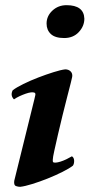

<svg xmlns="http://www.w3.org/2000/svg" viewBox="-20 -710 362 742"><path d="M259 -413Q259 -411 253.5 -389.5Q248 -368 239.5 -335Q231 -302 221.5 -263.5Q212 -225 204 -190Q196 -155 190 -128Q184 -101 184 -93V-89Q184 -85 185 -84Q187 -81 195 -81.5Q203 -82 214 -85.5Q225 -89 236.5 -94.5Q248 -100 258 -106Q266 -101 266.5 -89.5Q267 -78 262 -70Q248 -59 221 -45.5Q194 -32 164 -20Q134 -8 105 1Q76 10 58 12Q50 12 41.5 9Q33 6 35 -11L113 -327Q115 -335 116.5 -342.5Q118 -350 113 -352Q108 -354 99.5 -353Q91 -352 79.5 -348Q68 -344 56 -338.5Q44 -333 34 -326Q19 -341 29 -361Q43 -372 70.5 -385.5Q98 -399 128 -410.5Q158 -422 186.5 -431Q215 -440 232 -442Q245 -442 253 -434Q261 -426 259 -413ZM160 -619Q160 -648 182.5 -669Q205 -690 237 -690Q304 -690 306 -638Q306 -609 284.5 -586Q263 -563 228 -563Q193 -563 176.5 -578.5Q160 -594 160 -619Z"/></svg>

Font: Lusitana
Style: Bold Italic
Weight: 700
Designer: Ana Paula Megda
Foundry: Ana Paula Megda
Version: Version 1.000; ttfautohint (v1.1) -l 8 -r 50 -G 200 -x 14 -D